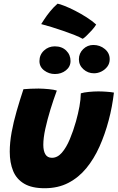

<svg xmlns="http://www.w3.org/2000/svg" viewBox="-20 -993 640 1044"><path d="M419.5 -485.5Q435 -490.5 462.2 -493.2Q489.5 -496 514.5 -496Q535 -496 559.8 -494.2Q584.5 -492.5 599.5 -489.5Q595 -452 588 -414Q581 -376 571 -339Q551 -263 521 -196Q491 -129 449.2 -78.2Q407.5 -27.5 351.5 1.5Q295.5 30.5 222.5 30.5Q153.5 30.5 111.8 6Q70 -18.5 51.5 -63.2Q33 -108 33 -168.5Q33 -217.5 43.2 -273.8Q53.5 -330 70.8 -389.8Q88 -449.5 107.5 -508Q123 -509.5 146.8 -510.5Q170.5 -511.5 190 -511.5Q218.5 -511 246.2 -508.2Q274 -505.5 289 -500.5Q271 -452 254.2 -397.5Q237.5 -343 226.5 -293Q215.5 -243 215.5 -205.5Q215.5 -172.5 226.8 -153.8Q238 -135 262.5 -135Q292.5 -135 316.5 -162.8Q340.5 -190.5 359.5 -235.8Q378.5 -281 393 -332.5Q405 -375.5 412 -414Q419 -452.5 419.5 -485.5ZM278.5 -590.5Q246 -590.5 220.2 -610Q194.5 -629.5 194.5 -661Q194.5 -695 219 -718Q243.5 -741 278 -741Q316.5 -741 340 -718Q363.5 -695 363.5 -661.5Q363.5 -630.5 338.5 -610.5Q313.5 -590.5 278.5 -590.5ZM491 -594.5Q458 -594.5 433.5 -616.5Q409 -638.5 409 -670.5Q409 -703 432.2 -725.8Q455.5 -748.5 487.5 -748.5Q523.5 -748.5 550 -726.5Q576.5 -704.5 576.5 -671Q576.5 -648 563.8 -631Q551 -614 531.5 -604.2Q512 -594.5 491 -594.5ZM293 -973Q304 -971.5 330.2 -961.2Q356.5 -951 388.8 -934.5Q421 -918 451.5 -898.5Q482 -879 503 -859.5Q494 -844.5 478.5 -827.5Q463 -810.5 449.2 -797.5Q435.5 -784.5 429.5 -782Q413 -791.5 384.8 -802.8Q356.5 -814 323.8 -825.2Q291 -836.5 259.5 -846.2Q228 -856 204 -862Q208 -868 220.5 -887.5Q233 -907 252 -930.5Q271 -954 293 -973Z"/></svg>

Font: Grandstander Thin ExtraBold
Style: Italic
Weight: 800
Italic angle: -15°
Version: Version 1.200